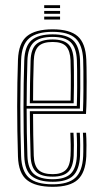

<svg xmlns="http://www.w3.org/2000/svg" viewBox="-20 -721 400 748"><path d="M185.5 6.8Q118.2 6.8 85.2 -19.5Q52.2 -45.8 50 -110.8Q46.8 -212.8 46.9 -307Q47 -401.2 50 -488.2Q52.5 -553.5 85.1 -580.1Q117.8 -606.8 185 -606.8Q252.2 -606.8 282.9 -579.6Q313.5 -552.5 316.2 -489Q316.8 -481.5 317.1 -458.4Q317.5 -435.2 317.6 -403.8Q317.8 -372.2 317.2 -338.9Q316.8 -305.5 315 -277.2H108.8Q108.8 -234.5 109.5 -195.8Q110.2 -157 111.5 -114.2Q112.8 -76 129.9 -59.2Q147 -42.5 185.5 -42.5Q219 -42.5 235.9 -58.4Q252.8 -74.2 254.8 -114.2Q255.8 -132.8 255.4 -158.9Q255 -185 254 -204H266.2Q267.8 -181.2 267.8 -155.1Q267.8 -129 267 -113.8Q264.8 -70.2 245.8 -51.5Q226.8 -32.8 185.5 -32.8Q140.2 -32.8 120.4 -51.8Q100.5 -70.8 99.2 -113.8Q97.8 -161 97 -204.5Q96.2 -248 96.2 -287.8H303.2Q304.8 -324 305 -366.8Q305.2 -409.5 304.9 -443.8Q304.5 -478 304 -488.5Q301.5 -546.8 273.8 -571.9Q246 -597 185 -597Q123.8 -597 94 -572.1Q64.2 -547.2 62.2 -486.2Q59.5 -407.5 59.2 -308.9Q59 -210.2 62.2 -113.2Q64 -54.8 92.4 -28.9Q120.8 -3 185.5 -3Q245.2 -3 273.1 -28.1Q301 -53.2 304 -112.5Q304.8 -127.5 304.6 -155.4Q304.5 -183.2 303 -204H315.2Q316.8 -183.2 316.9 -155.5Q317 -127.8 316.2 -111.8Q313 -48.2 282.6 -20.8Q252.2 6.8 185.5 6.8ZM185.5 -12.8Q131 -12.8 103.6 -34.9Q76.2 -57 74.5 -112.8Q71.8 -200.8 71.6 -299.4Q71.5 -398 74.5 -485.8Q76.5 -541.2 102.9 -564.2Q129.2 -587.2 185 -587.2Q239.8 -587.2 264.5 -564.2Q289.2 -541.2 291.8 -488.2Q292.2 -478.5 292.6 -447.9Q293 -417.2 292.8 -377Q292.5 -336.8 291.2 -298H83.8Q83.8 -253.5 84.5 -205.4Q85.2 -157.2 86.8 -113.5Q88.5 -63.8 112.1 -43.2Q135.8 -22.8 185.5 -22.8Q233 -22.8 255 -43.8Q277 -64.8 279.5 -113.5Q280.2 -128.5 280.1 -155.9Q280 -183.2 278.5 -204H291Q292.2 -182.5 292.4 -155.4Q292.5 -128.2 291.8 -113Q289 -59.2 264.4 -36Q239.8 -12.8 185.5 -12.8ZM83.8 -308.2H279.2Q280.5 -344.2 280.6 -381.4Q280.8 -418.5 280.4 -447.5Q280 -476.5 279.5 -487.5Q277.2 -535.2 255.5 -556.2Q233.8 -577.2 185 -577.2Q133.8 -577.2 111.1 -555.6Q88.5 -534 86.8 -485.2Q85.2 -442.2 84.6 -396.8Q84 -351.2 83.8 -308.2ZM96.2 -318.8Q96.2 -353 97 -396.8Q97.8 -440.5 99.2 -484.8Q100.5 -529 120.6 -548.1Q140.8 -567.2 185 -567.2Q227.5 -567.2 246.4 -548.5Q265.2 -529.8 267 -487Q267.5 -475.5 267.9 -448.5Q268.2 -421.5 268.1 -387Q268 -352.5 267 -318.8ZM108.8 -329H255Q256.2 -380.2 255.9 -426Q255.5 -471.8 254.8 -486.2Q253.2 -522.8 237.9 -540.1Q222.5 -557.5 185 -557.5Q146 -557.5 129.4 -540.1Q112.8 -522.8 111.5 -484.2Q110 -442.2 109.4 -404.6Q108.8 -367 108.8 -329ZM152.2 -689.5V-700.8H214V-689.5ZM152.2 -667.2V-678.5H214V-667.2ZM152.2 -645V-656.2H214V-645Z"/></svg>

Font: Big Shoulders Inline Text Light
Style: Regular
Weight: 300
Designer: Patric King
Foundry: XO Type Co
Version: Version 1.000